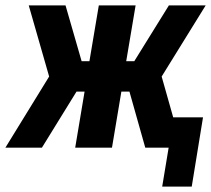

<svg xmlns="http://www.w3.org/2000/svg" viewBox="-45 -550 786 715"><path d="M669 145 711 -113H600L557 -265L721 -530H584L455 -322H425L460 -530H323L288 -322H259L199 -530H62L138 -265L-25 0H111L240 -209H270L235 0H372L407 -209H437L496 0H583L559 145Z"/></svg>

Font: Iosevka Sparkle XBdObl
Style: Regular
Weight: 800
Italic angle: -9°
Designer: Belleve Invis
Foundry: Belleve Invis
Version: Version 4.5.0; ttfautohint (v1.8.3)